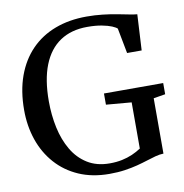

<svg xmlns="http://www.w3.org/2000/svg" viewBox="-84 -832 884 921"><g transform="rotate(-10 358.0 -371.0)"><path d="M376 11Q292.5 11 227.2 -17.5Q162 -46 116.8 -97Q71.5 -148 48.2 -215.8Q25 -283.5 25 -361Q25 -454 51.2 -526.5Q77.5 -599 126.2 -649.2Q175 -699.5 243.8 -725.5Q312.5 -751.5 397.5 -751.5Q438 -751.5 475.5 -747.2Q513 -743 545 -736.8Q577 -730.5 601.5 -725.8Q626 -721 639.5 -720L630 -545.5H559L535.5 -668.5Q529 -675 510.8 -682.8Q492.5 -690.5 462.8 -696.2Q433 -702 392 -702Q314 -702 259.8 -665.8Q205.5 -629.5 177.2 -558.5Q149 -487.5 149 -382.5Q149 -315 162.2 -253.2Q175.5 -191.5 203.8 -143.2Q232 -95 277.2 -66.8Q322.5 -38.5 386 -38.5Q418 -38.5 445.5 -44.2Q473 -50 496.5 -60.2Q520 -70.5 539.5 -83.5V-308.5L416 -319V-373.5H704.5V-319L647 -309.5V-40Q628 -39.5 607.5 -34Q587 -28.5 563.8 -21Q540.5 -13.5 512.5 -6.2Q484.5 1 450.8 6Q417 11 376 11Z"/></g></svg>

Font: Merriweather 36pt
Style: Regular
Weight: 400
Designer: Eben Sorkin
Foundry: Eben Sorkin
Version: Version 2.100